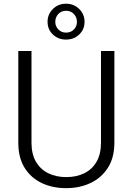

<svg xmlns="http://www.w3.org/2000/svg" viewBox="-20 -979 695 1009"><path d="M581.1 -710.9V-229.5Q581.1 -149.9 546.6 -96.7Q512.2 -43.5 454.8 -16.8Q397.5 9.8 328.1 9.8Q256.8 9.8 200 -16.8Q143.1 -43.5 109.6 -96.7Q76.2 -149.9 76.2 -229.5V-710.9H145.5V-229.5Q145.5 -169.4 168.9 -129.2Q192.4 -88.9 233.6 -68.6Q274.9 -48.3 328.1 -48.3Q381.8 -48.3 423.1 -68.6Q464.4 -88.9 487.5 -129.2Q510.7 -169.4 510.7 -229.5V-710.9ZM327.1 -771Q286.1 -771 258.1 -797.6Q230 -824.2 230 -864.3Q230 -904.3 258.1 -931.9Q286.1 -959.5 327.1 -959.5Q368.2 -959.5 396.2 -931.9Q424.3 -904.3 424.3 -864.3Q424.3 -824.2 396.2 -797.6Q368.2 -771 327.1 -771ZM327.1 -807.6Q352.5 -807.6 368.4 -824.2Q384.3 -840.8 384.3 -864.3Q384.3 -888.2 368.4 -905.3Q352.5 -922.4 327.1 -922.4Q302.2 -922.4 286.4 -905.3Q270.5 -888.2 270.5 -864.3Q270.5 -841.3 286.4 -824.5Q302.2 -807.6 327.1 -807.6Z"/></svg>

Font: Heebo Light
Style: Regular
Weight: 300
Designer: Oded Ezer
Foundry: Ezer Type House
Version: Version 3.100